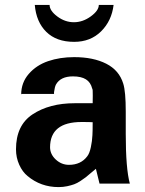

<svg xmlns="http://www.w3.org/2000/svg" viewBox="-20 -743 590 779"><path d="M380.9 -723.1H440.9Q433.1 -658.2 390.1 -615.7Q347.2 -573.2 280.8 -573.2Q209 -573.2 168 -613.5Q127 -653.8 121.1 -723.1H181.2Q181.2 -699.7 212.4 -676.3Q243.7 -652.8 279.8 -652.8Q315.9 -652.8 348.4 -676.5Q380.9 -700.2 380.9 -723.1ZM64.9 -361.8 65.9 -358.9Q65.9 -407.7 96.7 -443.1Q127.4 -478.5 175.3 -494.9Q223.1 -511.2 280.8 -511.2Q358.4 -511.2 410.9 -484.6Q463.4 -458 480 -403.8Q490.2 -372.1 490.2 -290V-200.2Q490.2 -58.6 506.8 2H383.8L369.1 -58.1Q363.3 -53.7 349.1 -41.5Q335 -29.3 327.9 -23.7Q320.8 -18.1 306.6 -8.8Q292.5 0.5 281 4.6Q269.5 8.8 252.7 12.5Q235.8 16.1 217.8 16.1Q145.5 16.1 91.8 -28.8Q71.3 -45.4 58.1 -74.5Q44.9 -103.5 44.9 -137.2Q44.9 -234.4 111.8 -278.8Q180.2 -324.2 283.2 -324.2H356Q356 -328.1 356.4 -355Q356.9 -381.8 354 -383.8Q347.7 -409.2 328.6 -421.1Q309.6 -433.1 275.9 -433.1Q225.6 -433.1 207 -399.9Q202.1 -390.6 199.2 -369.1V-361.8ZM183.1 -145V-146Q183.1 -117.2 206.3 -95.7Q229.5 -74.2 259.8 -74.2Q308.1 -74.2 334 -108.9Q343.3 -120.6 348.6 -145.8Q354 -170.9 355 -194.8Q356 -209 356 -247.1Q344.7 -248 311 -248Q183.1 -248 183.1 -145Z"/></svg>

Font: Perun
Style: Bold
Weight: 700
Foundry: Copyright (c) Stefan Peev, Context Ltd, 2016
Version: Version 1.0000